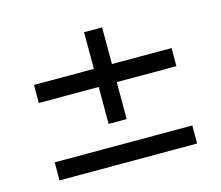

<svg xmlns="http://www.w3.org/2000/svg" viewBox="-76 -659 777 674"><g transform="rotate(-15 312.5 -322.0)"><path d="M345.8 -429.2V-562.5H280.2V-429.2H62.5V-363.5H280.2V-229.2H345.8V-363.5H562.5V-429.2ZM62.5 -82.3H562.5V-147.9H62.5Z"/></g></svg>

Font: Manrope3
Style: Regular
Weight: 400
Width: 4
Designer: Mikhail Sharanda
Foundry: Mikhail Sharanda
Version: Version 3.000;PS 003.000;hotconv 1.0.88;makeotf.lib2.5.64775